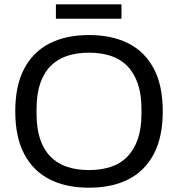

<svg xmlns="http://www.w3.org/2000/svg" viewBox="-20 -861 828 893"><path d="M394 12Q287 12 210.5 -27Q134 -66 92.5 -145Q51 -224 51 -343Q51 -463 92.5 -541.5Q134 -620 210.5 -659Q287 -698 394 -698Q501 -698 577.5 -659Q654 -620 695.5 -541.5Q737 -463 737 -343Q737 -224 695.5 -145Q654 -66 577.5 -27Q501 12 394 12ZM394 -70Q450 -70 495.5 -85Q541 -100 572.5 -132.5Q604 -165 621 -214.5Q638 -264 638 -332V-353Q638 -422 621 -471.5Q604 -521 572.5 -553.5Q541 -586 495.5 -601Q450 -616 394 -616Q337 -616 292 -601Q247 -586 215 -553.5Q183 -521 166.5 -471.5Q150 -422 150 -353V-332Q150 -264 166.5 -214.5Q183 -165 215 -132.5Q247 -100 292 -85Q337 -70 394 -70ZM240 -774V-841H545V-774Z"/></svg>

Font: Archivo SemiBold
Style: Regular
Weight: 400
Version: Version 2.001